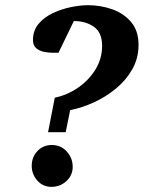

<svg xmlns="http://www.w3.org/2000/svg" viewBox="-20 -707 575 739"><path d="M513.2 -534.2Q513.2 -482.9 489.5 -440.9Q465.8 -398.9 427 -366.7Q388.2 -334.5 341.8 -313.2Q295.4 -292 250 -283.2L232.9 -198.2H165L190.9 -331.1Q238.3 -340.8 279.8 -369.1Q321.3 -397.5 347.2 -439.2Q373 -481 373 -530.8Q373 -581.5 341.6 -603.8Q310.1 -626 264.2 -626L205.1 -503.9H183.1Q166.5 -503.9 148.9 -507.6Q131.3 -511.2 119.1 -521.7Q106.9 -532.2 106.9 -553.2Q106.9 -589.8 128.7 -615.5Q150.4 -641.1 183.8 -656.7Q217.3 -672.4 253.4 -679.7Q289.6 -687 318.8 -687Q367.2 -687 411.6 -671.4Q456.1 -655.8 484.6 -622.3Q513.2 -588.9 513.2 -534.2ZM259.8 -64.9Q259.8 -32.2 235.6 -10Q211.4 12.2 178.2 12.2Q145 12.2 123.5 -12.2Q102.1 -36.6 102.1 -68.8Q102.1 -102.1 124 -125.5Q146 -148.9 179.2 -148.9Q214.4 -148.9 237.1 -123.8Q259.8 -98.6 259.8 -64.9Z"/></svg>

Font: Charis
Style: Bold Italic
Weight: 700
Italic angle: -11°
Designer: Walt Agee, Miriam Martin, Annie Olsen, Victor Gaultney, Lorna Priest, Alan Ward, Bob Hallissy, Martin Hosken, Sharon Cor
Foundry: SIL Global
Version: Version 7.000